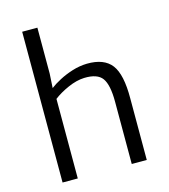

<svg xmlns="http://www.w3.org/2000/svg" viewBox="-119 -906 878 1000"><g transform="rotate(-15 320.0 -406.5)"><path d="M94 0V-813H176V-565L171.5 -488.5Q192.5 -505 225.2 -522.2Q258 -539.5 297 -551.8Q336 -564 376 -565Q468.5 -566.5 508.8 -513.8Q549 -461 548 -331V0H467V-336Q467 -427 440.8 -463.2Q414.5 -499.5 343 -497Q302 -495.5 255.5 -475Q209 -454.5 176 -429V0Z"/></g></svg>

Font: Merriweather Sans Light
Style: Regular
Weight: 300
Designer: Eben Sorkin
Foundry: Eben Sorkin
Version: Version 2.001; ttfautohint (v1.8.3)